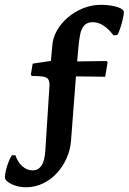

<svg xmlns="http://www.w3.org/2000/svg" viewBox="-66 -618 535 799"><path d="M140.1 -264.7Q139.6 -280.7 134.3 -288.6Q129 -296.5 113.5 -299.2Q98 -301.9 66.1 -301.9L62.5 -307.9L70 -353.2L145.8 -364.5L151.3 -424.1Q153 -458.4 170.2 -489.5Q187.5 -520.6 216.3 -545.3Q245.1 -569.9 280.7 -583.9Q316.4 -598 353.8 -598Q377.7 -598 399.5 -594.2Q421.3 -590.4 435.4 -583.5Q449.5 -576.6 449.5 -567.9Q449.5 -557.9 444.9 -538.1Q440.4 -518.3 433.9 -499.1Q427.5 -479.9 421.6 -472.2L406.3 -470.9Q388 -495.5 366 -510.6Q344 -525.7 319.9 -525.7Q296.5 -525.7 284.2 -511.7Q272 -497.6 267.4 -473.8Q262.8 -449.9 260.2 -419.7L255.1 -362.4L377.9 -364.1L381.8 -358.8L371.8 -298.6L250.1 -300.2L229.6 -33Q226.6 5.6 211.2 40.3Q195.8 75 170.6 102.5Q145.5 130 112.4 145.6Q79.3 161.3 41.5 161.3Q21.2 161.3 1.1 155.4Q-18.9 149.5 -32.2 139.7Q-45.6 129.9 -45.6 120Q-45.6 108.2 -41.1 89.7Q-36.5 71.1 -29.3 53.1Q-22.1 35.1 -15.9 28H-1.7Q6.1 54.3 25.7 72.7Q45.3 91 70 91Q93.3 91 107 70.8Q120.8 50.6 123 2.9Z"/></svg>

Font: Alegreya
Style: Italic
Weight: 400
Italic angle: -7°
Designer: Juan Pablo del Peral
Foundry: Huerta Tipografica
Version: Version 2.009